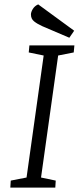

<svg xmlns="http://www.w3.org/2000/svg" viewBox="-20 -855 365 875"><path d="M27 0 29 -32 101 -46 179 -602 111 -616 114 -648H319L316 -616L245 -602L167 -46L234 -32L232 0ZM296 -683 172 -736Q150 -746 135.5 -757.5Q121 -769 121 -789Q121 -800 129.5 -814Q138 -828 154 -835L318 -715Z"/></svg>

Font: Faustina Light
Style: Italic
Weight: 300
Italic angle: -8°
Designer: Alfonso Garcia
Foundry: http://www.omnibus-type.com
Version: Version 1.200